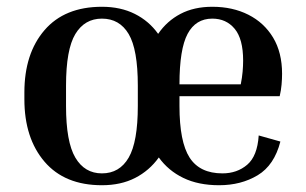

<svg xmlns="http://www.w3.org/2000/svg" viewBox="-20 -537 903 567"><path d="M808 -119Q790 -49 741 -19.5Q692 10 627 10Q566 10 521.5 -11.5Q477 -33 449 -72Q421 -33 379 -11.5Q337 10 281 10Q171 10 111.5 -59.5Q52 -129 52 -244V-264Q52 -379 111.5 -448Q171 -517 281 -517Q336 -517 378 -496Q420 -475 447 -437Q473 -475 513 -496Q553 -517 607 -517Q667 -517 713.5 -493.5Q760 -470 786.5 -426Q813 -382 813 -319Q813 -304 811.5 -287Q810 -270 806 -253H510V-224Q510 -118 540 -71.5Q570 -25 637 -25Q680 -25 710 -50.5Q740 -76 744 -137ZM387 -284Q387 -391 360 -436.5Q333 -482 281 -482Q230 -482 202.5 -436.5Q175 -391 175 -284V-224Q175 -118 202.5 -71.5Q230 -25 281 -25Q333 -25 360 -71.5Q387 -118 387 -224ZM607 -482Q558 -482 534 -437Q510 -392 510 -288H691Q695 -308 696.5 -325.5Q698 -343 698 -358Q698 -422 673 -452Q648 -482 607 -482Z"/></svg>

Font: Inria Serif
Style: Bold
Weight: 700
Designer: Black Foundry Team
Foundry: Black Foundry
Version: Version 1.000; ttfautohint (v1.8.3)